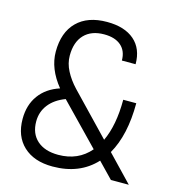

<svg xmlns="http://www.w3.org/2000/svg" viewBox="-107 -792 803 890"><g transform="rotate(15 295.0 -346.5)"><path d="M503.9 0 432.6 -73.7Q355.5 9.8 225.6 9.8Q136.7 9.8 85.9 -37.6Q35.2 -85 35.2 -168Q35.2 -234.9 69.3 -281.7Q103.5 -328.6 166.5 -349.1Q103 -427.2 103 -508.8Q103 -601.6 154.1 -652.3Q205.1 -703.1 297.9 -703.1Q382.3 -703.1 429 -662.6Q475.6 -622.1 475.6 -547.9H409.7Q409.7 -593.8 380.9 -618.9Q352.1 -644 299.8 -644Q238.3 -644 204.3 -608.4Q170.4 -572.8 170.4 -507.8Q170.4 -470.7 189 -435.1Q207.5 -399.4 238.8 -366.2L425.3 -171.9Q462.9 -251.5 462.9 -374H525.4Q525.4 -221.2 470.2 -125L589.8 0ZM390.1 -116.7 204.6 -308.1Q153.8 -289.1 126.5 -254.2Q99.1 -219.2 99.1 -172.9Q99.1 -114.7 135.7 -82Q172.4 -49.3 237.3 -49.3Q332.5 -49.3 390.1 -116.7Z"/></g></svg>

Font: CaskaydiaCove NFP Light
Style: Regular
Weight: 300
Designer: Aaron Bell
Foundry: Saja Typeworks
Version: Version 2111.001; VTT 6.35;Nerd Fonts 3.1.1